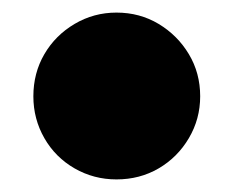

<svg xmlns="http://www.w3.org/2000/svg" viewBox="-20 -469 370 305"><path d="M165 -184Q129 -184 98.5 -201.5Q68 -219 50.5 -249.5Q33 -280 33 -316Q33 -353 50.5 -383Q68 -413 98.5 -431Q129 -449 165 -449Q202 -449 232 -431Q262 -413 280 -383Q298 -353 298 -316Q298 -280 280 -249.5Q262 -219 232 -201.5Q202 -184 165 -184Z"/></svg>

Font: Rubik ExtraBold
Style: Regular
Weight: 800
Designer: Hubert and Fischer
Foundry: Hubert and Fischer
Version: Version 2.300;gftools[0.9.30]